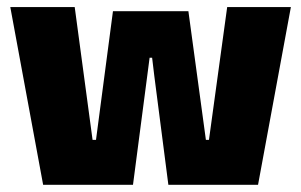

<svg xmlns="http://www.w3.org/2000/svg" viewBox="-20 -512 834 532"><path d="M348.5 0H99.5L8.5 -492.5H187L236.5 -124.5H246L293 -481H502L550.5 -124.5H559L609.5 -492.5H786L695 0H446.5L407.5 -302L401.5 -352H394.5L388 -302Z"/></svg>

Font: Anek Devanagari Medium ExtraBold
Style: Regular
Weight: 800
Version: Version 1.003